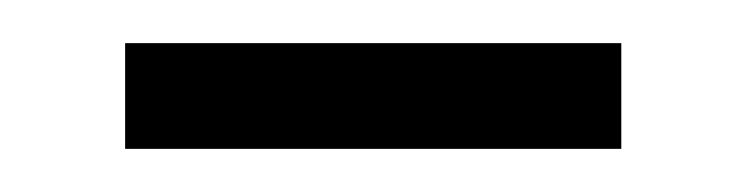

<svg xmlns="http://www.w3.org/2000/svg" viewBox="-20 -361 346 89"><path d="M38 -292V-341H268V-292Z"/></svg>

Font: Noto Sans Sinhala ExtraCondensed Light
Style: Regular
Weight: 300
Width: 2
Designer: Jelle Bosma - Monotype Design Team
Foundry: Monotype Imaging Inc.
Version: Version 2.006; ttfautohint (v1.8.4.7-5d5b)